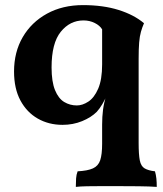

<svg xmlns="http://www.w3.org/2000/svg" viewBox="-20 -487 639 752"><path d="M305 -467Q384 -467 444.5 -448Q505 -429 544 -396L380 -372Q371 -387 351 -397Q331 -407 307 -407Q254 -407 218 -362.5Q182 -318 182 -223Q182 -167 195.5 -134Q209 -101 231.5 -87.5Q254 -74 281 -74Q303 -74 326 -89Q349 -104 364.5 -139.5Q380 -175 380 -235L400 -118Q392 -98 381 -79.5Q370 -61 359 -49Q337 -27 301.5 -12.5Q266 2 225 2Q171 2 128 -22.5Q85 -47 60 -93.5Q35 -140 35 -207Q35 -283 69 -341.5Q103 -400 164 -433.5Q225 -467 305 -467ZM284 184Q323 182 344 172.5Q365 163 372.5 140.5Q380 118 380 76V1Q380 -30 383.5 -57Q387 -84 397 -118L380 -128V-396H544Q537 -380 532 -362.5Q527 -345 525 -320Q523 -295 523 -257V73Q523 118 527.5 141Q532 164 546.5 172.5Q561 181 587 184Q591 198 592.5 212.5Q594 227 594 245Q568 243 523 242.5Q478 242 438 242Q409 242 378 242Q347 242 320.5 242.5Q294 243 277 245Q277 227 278 212Q279 197 284 184Z"/></svg>

Font: Vollkorn
Style: Bold
Weight: 700
Designer: Friedrich Althausen
Foundry: Friedrich Althausen
Version: Version 5.000